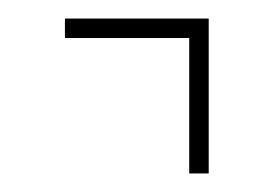

<svg xmlns="http://www.w3.org/2000/svg" viewBox="-20 -346 290 207"><path d="M184 -159V-305H50V-326H205V-159Z"/></svg>

Font: Inconsolata UltraCondensed ExtraLight
Style: Regular
Weight: 200
Width: 1
Monospace: yes
Designer: Raph Levien, Cyreal, Brenton Simpson
Foundry: Raph Levien, Cyreal, Google
Version: Version 3.100; ttfautohint (v1.8.4.7-5d5b)